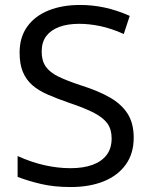

<svg xmlns="http://www.w3.org/2000/svg" viewBox="-20 -744 611 774"><path d="M519 -189Q519 -125 487 -80.5Q455 -36 398 -13Q341 10 265 10Q199 10 147 -2Q95 -14 51 -31V-115Q106 -90 159.5 -78Q213 -66 264 -66Q316 -66 353 -79.5Q390 -93 410 -119.5Q430 -146 430 -186Q430 -222 413.5 -245.5Q397 -269 360 -288.5Q323 -308 260 -329Q211 -346 173 -362.5Q135 -379 110 -401Q85 -423 72 -454.5Q59 -486 59 -532Q59 -594 90 -637Q121 -680 176 -702Q231 -724 303 -724Q353 -724 402 -713.5Q451 -703 503 -680L479 -607Q427 -630 383 -639Q339 -648 299 -648Q253 -648 219 -635.5Q185 -623 166.5 -598.5Q148 -574 148 -536Q148 -499 164.5 -475.5Q181 -452 216 -435Q251 -418 306 -400Q376 -378 423 -351Q470 -324 494.5 -285.5Q519 -247 519 -189Z"/></svg>

Font: Noto Sans Armenian
Style: Regular
Weight: 400
Designer: Monotype Design Team
Foundry: Monotype Imaging Inc.
Version: Version 2.007